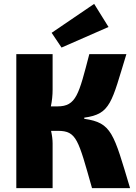

<svg xmlns="http://www.w3.org/2000/svg" viewBox="-20 -969 701 989"><path d="M539 -830 465 -949 246 -800 297 -724ZM414 -357V-363C551 -381 555 -443 631 -690H440C386 -483 373 -421 276 -421H242C248 -449 251 -479 251 -507V-690H64V0H251V-231C251 -250 248 -273 243 -295H278C375 -295 383 -250 454 0H650C565 -283 556 -337 414 -357Z"/></svg>

Font: Exo 2 Extra Bold
Style: Regular
Weight: 800
Designer: Natanael Gama
Version: Version 1.001;PS 001.001;hotconv 1.0.88;makeotf.lib2.5.64775